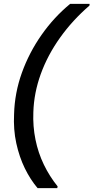

<svg xmlns="http://www.w3.org/2000/svg" viewBox="-20 -831 485 996"><path d="M175 145Q137 100 108.5 41.5Q80 -17 64.5 -88Q49 -159 53 -239Q56 -349 93.5 -453.5Q131 -558 195.5 -650Q260 -742 344 -811H445L444 -802Q356 -726 291.5 -635.5Q227 -545 191.5 -447Q156 -349 153 -249Q150 -176 164 -107Q178 -38 207.5 23Q237 84 279 136L277 145Z"/></svg>

Font: DM Sans 16pt Medium
Style: Italic
Weight: 500
Italic angle: -10°
Version: Version 4.004;gftools[0.9.30]